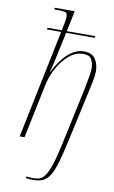

<svg xmlns="http://www.w3.org/2000/svg" viewBox="-106 -814 650 1099"><g transform="rotate(10 219.0 -264.0)"><path d="M171 232Q160 232 148.5 231.5Q137 231 126 229L128 219Q140 221 149.5 221.5Q159 222 170 222Q186 222 202 217.5Q218 213 233 194Q248 175 263 132Q278 89 295 13L369 -332Q372 -350 376.5 -373.5Q381 -397 384.5 -418.5Q388 -440 388 -453Q388 -482 376.5 -505Q365 -528 326 -528Q284 -528 246.5 -497Q209 -466 182 -417.5Q155 -369 144 -318L78 0H50L180 -630H97L99 -640H182Q189 -673 192 -690Q195 -707 195 -723Q195 -742 182.5 -746Q170 -750 138 -750H118L121 -760H236L211 -640H377L375 -630H209L183 -509Q178 -485 171 -453Q164 -421 156 -395H158Q236 -543 328 -543Q376 -543 395.5 -513Q415 -483 415 -443Q415 -417 408.5 -387Q402 -357 397 -332L331 -30Q314 48 299.5 99Q285 150 268 179.5Q251 209 228 220.5Q205 232 171 232Z"/></g></svg>

Font: Noto Serif Display SemiCondensed Thin
Style: Italic
Weight: 100
Width: 4
Italic angle: -12°
Designer: Monotype Design Team
Foundry: Monotype Imaging Inc.
Version: Version 2.009